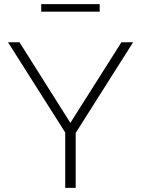

<svg xmlns="http://www.w3.org/2000/svg" viewBox="-20 -916 687 936"><path d="M75 -710 323 -317 572 -710H629L349 -268V0H298V-270L19 -710ZM181 -859V-896H466V-859Z"/></svg>

Font: Raleway Light
Style: Regular
Weight: 300
Designer: Matt McInerney, Pablo Impallari, Rodrigo Fuenzalida
Foundry: Matt McInerney, Pablo Impallari, Rodrigo Fuenzalida
Version: Version 4.026